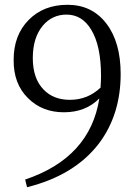

<svg xmlns="http://www.w3.org/2000/svg" viewBox="-20 -764 579 802"><path d="M93 18 85 -14Q356 -105 395 -353Q338 -295 247 -295Q156 -295 97 -354Q36 -414 37 -514Q37 -617 99.5 -680.5Q162 -744 262 -744Q364 -744 424 -666Q484 -588 484 -455Q484 -284 392 -163Q290 -31 93 18ZM272 -347Q346 -347 400 -398Q402 -430 402 -446Q402 -573 361 -640Q323 -703 258 -703Q198 -703 159 -657Q117 -607 117 -521.5Q117 -436 162 -390Q203 -347 272 -347Z"/></svg>

Font: GenRyuMin TW R
Style: Regular
Weight: 400
Version: Version 1.501;PS 1;hotconv 16.6.51;makeotf.lib2.5.65220